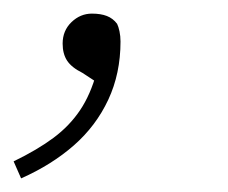

<svg xmlns="http://www.w3.org/2000/svg" viewBox="-21 -100 335 282"><path d="M10 162 -1 137Q34 120 57.5 102.5Q81 85 96.5 62Q112 39 121 6L126 24L100 7Q84 -1 77.5 -11Q71 -21 71 -36Q71 -55 84 -67.5Q97 -80 114 -80Q127 -80 136 -76.5Q145 -73 151 -65Q153 -61 154.5 -54Q156 -47 156 -39Q156 8 138 46.5Q120 85 87.5 113.5Q55 142 10 162Z"/></svg>

Font: Source Serif 4 18pt Light
Style: Italic
Weight: 300
Italic angle: -12°
Designer: Frank Grießhammer
Foundry: Adobe Systems Incorporated
Version: Version 4.004;hotconv 1.0.116;makeotfexe 2.5.65601